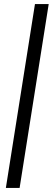

<svg xmlns="http://www.w3.org/2000/svg" viewBox="-20 -750 266 950"><path d="M9 180 153 -730H221L77 180Z"/></svg>

Font: MuseoModerno Thin Light
Style: Italic
Weight: 300
Italic angle: -9°
Version: Version 1.003